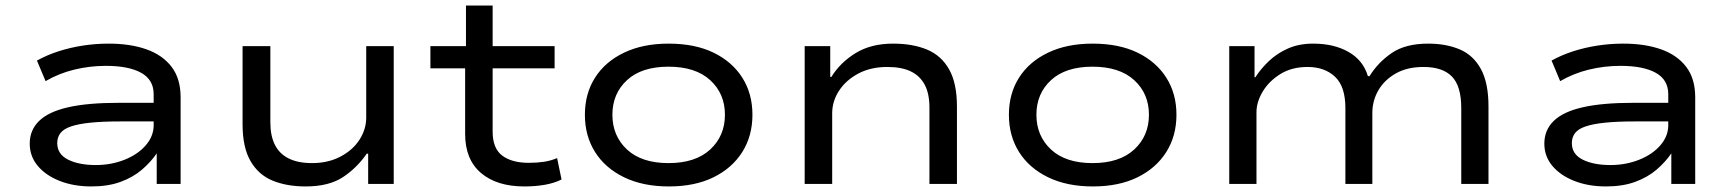

<svg xmlns="http://www.w3.org/2000/svg" viewBox="-20 -662 6233 691"><path d="M309 9Q245 9 194.5 -11Q144 -31 115.5 -65.5Q87 -100 87 -145Q87 -194 121 -227Q155 -260 225.5 -276Q296 -292 408 -292H551V-225H413Q349 -225 305.5 -220.5Q262 -216 235.5 -207Q209 -198 197.5 -183Q186 -168 186 -147Q186 -107 225 -87.5Q264 -68 325 -68Q380 -68 428 -87Q476 -106 504.5 -139Q533 -172 533 -211V-323Q533 -375 488 -400Q443 -425 361 -425Q303 -425 247.5 -411.5Q192 -398 144 -370L113 -444Q149 -464 191 -477.5Q233 -491 278.5 -498Q324 -505 371 -505Q449 -505 507 -484.5Q565 -464 597.5 -421.5Q630 -379 630 -312V0H544V-109V-110Q523 -79 491 -51.5Q459 -24 414 -7.5Q369 9 309 9Z M1080 9Q1012 9 961 -12Q910 -33 881.5 -82.5Q853 -132 853 -215V-496H953V-222Q953 -173 969.5 -140.5Q986 -108 1019.5 -91.5Q1053 -75 1103 -75Q1161 -75 1205.5 -98.5Q1250 -122 1274 -159.5Q1298 -197 1298 -239V-496H1397V0H1305V-109H1300Q1264 -57 1213.5 -24Q1163 9 1080 9Z M1867 9Q1768 9 1711 -39.5Q1654 -88 1654 -180V-416H1529V-496H1657V-642H1753V-496H1976V-416H1753V-188Q1753 -128 1787.5 -102Q1822 -76 1883 -76Q1911 -76 1936 -79.5Q1961 -83 1985 -93L2001 -16Q1975 -3 1941 3Q1907 9 1867 9Z M2387 9Q2294 9 2226 -24Q2158 -57 2121.5 -115Q2085 -173 2085 -249Q2085 -325 2121.5 -382.5Q2158 -440 2226 -472.5Q2294 -505 2386 -505Q2481 -505 2548 -472.5Q2615 -440 2651.5 -382.5Q2688 -325 2688 -249Q2688 -173 2651.5 -115Q2615 -57 2548 -24Q2481 9 2387 9ZM2386 -75Q2483 -75 2536 -124Q2589 -173 2589 -249Q2589 -325 2536 -373.5Q2483 -422 2386 -422Q2289 -422 2236.5 -373.5Q2184 -325 2184 -249Q2184 -173 2236.5 -124Q2289 -75 2386 -75Z M2876 0V-496H2968V-385H2972Q3004 -437 3059.5 -471Q3115 -505 3194 -505Q3265 -505 3316.5 -483.5Q3368 -462 3396 -412Q3424 -362 3424 -279V0H3325V-275Q3325 -325 3308 -357Q3291 -389 3258 -405Q3225 -421 3173 -421Q3114 -421 3069.5 -397.5Q3025 -374 3000 -336Q2975 -298 2975 -254V0Z M3913 9Q3820 9 3752 -24Q3684 -57 3647.5 -115Q3611 -173 3611 -249Q3611 -325 3647.5 -382.5Q3684 -440 3752 -472.5Q3820 -505 3912 -505Q4007 -505 4074 -472.5Q4141 -440 4177.5 -382.5Q4214 -325 4214 -249Q4214 -173 4177.5 -115Q4141 -57 4074 -24Q4007 9 3913 9ZM3912 -75Q4009 -75 4062 -124Q4115 -173 4115 -249Q4115 -325 4062 -373.5Q4009 -422 3912 -422Q3815 -422 3762.5 -373.5Q3710 -325 3710 -249Q3710 -173 3762.5 -124Q3815 -75 3912 -75Z M4404 0V-496H4495V-384H4498Q4518 -415 4547 -442.5Q4576 -470 4615.5 -487.5Q4655 -505 4706 -505Q4781 -505 4833.5 -475Q4886 -445 4903 -388H4909Q4939 -437 4988.5 -471Q5038 -505 5120 -505Q5185 -505 5234 -484Q5283 -463 5310 -413Q5337 -363 5337 -279V0H5239V-273Q5239 -352 5205.5 -386.5Q5172 -421 5103 -421Q5045 -421 5004 -398Q4963 -375 4941 -337.5Q4919 -300 4919 -255V0H4822V-273Q4822 -351 4784.5 -386Q4747 -421 4686 -421Q4629 -421 4588 -395.5Q4547 -370 4524.5 -332.5Q4502 -295 4502 -258V0Z M5760 9Q5696 9 5645.5 -11Q5595 -31 5566.5 -65.5Q5538 -100 5538 -145Q5538 -194 5572 -227Q5606 -260 5676.5 -276Q5747 -292 5859 -292H6002V-225H5864Q5800 -225 5756.5 -220.5Q5713 -216 5686.5 -207Q5660 -198 5648.5 -183Q5637 -168 5637 -147Q5637 -107 5676 -87.5Q5715 -68 5776 -68Q5831 -68 5879 -87Q5927 -106 5955.5 -139Q5984 -172 5984 -211V-323Q5984 -375 5939 -400Q5894 -425 5812 -425Q5754 -425 5698.5 -411.5Q5643 -398 5595 -370L5564 -444Q5600 -464 5642 -477.5Q5684 -491 5729.5 -498Q5775 -505 5822 -505Q5900 -505 5958 -484.5Q6016 -464 6048.5 -421.5Q6081 -379 6081 -312V0H5995V-109V-110Q5974 -79 5942 -51.5Q5910 -24 5865 -7.5Q5820 9 5760 9Z"/></svg>

Font: Nunito Sans 7pt Expanded
Style: Regular
Weight: 400
Width: 7
Designer: Vernon Adams
Foundry: Vernon Adams
Version: Version 3.101;gftools[0.9.27]